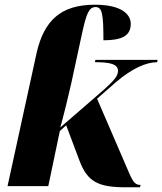

<svg xmlns="http://www.w3.org/2000/svg" viewBox="-20 -790 689 815"><path d="M514 5H574L577 -5C556 -5 546 -14 528 -56L392 -371L473 -442C540 -499 600 -526 647 -526L649 -536H385L383 -526C444 -526 481 -519 481 -489C481 -464 455 -440 416 -405L236 -249C254 -315 269 -377 282 -434L328 -647C347 -734 358 -760 386 -760C414 -760 419 -729 419 -619C498 -619 535 -638 535 -689C535 -729 496 -770 383 -770C239 -770 168 -704 136 -568L12 0H185L234 -234L261 -258L317 -109C351 -18 397 5 514 5Z"/></svg>

Font: Noto Serif Display ExtraBold
Style: Italic
Weight: 800
Italic angle: -12°
Designer: Monotype Design Team
Foundry: Monotype Imaging Inc.
Version: Version 2.009